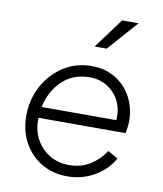

<svg xmlns="http://www.w3.org/2000/svg" viewBox="-88 -861 799 944"><g transform="rotate(10 311.5 -389.0)"><path d="M311 12Q239 12 182.5 -21.5Q126 -55 94 -114Q62 -173 62 -247Q62 -307 82.5 -360.5Q103 -414 140 -455Q177 -496 227.5 -519.5Q278 -543 337 -543Q406 -543 457.5 -511Q509 -479 537 -425.5Q565 -372 565 -308Q565 -293 562.5 -276Q560 -259 558 -247H123Q123 -242 123 -237Q123 -180 148 -136.5Q173 -93 215.5 -68.5Q258 -44 311 -44Q369 -44 414.5 -72Q460 -100 490 -146L540 -117Q509 -60 447.5 -24Q386 12 311 12ZM337 -487Q255 -487 200.5 -435Q146 -383 129 -302H502Q506 -355 485.5 -396.5Q465 -438 426 -462.5Q387 -487 337 -487ZM334 -640 445 -790H527L394 -640Z"/></g></svg>

Font: Plus Jakarta Sans Light
Style: Italic
Weight: 300
Italic angle: -8°
Designer: Gumpita Rahayu
Foundry: Tokotype
Version: Version 2.071; ttfautohint (v1.8.4.7-5d5b);gftools[0.9.29]